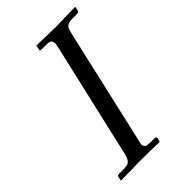

<svg xmlns="http://www.w3.org/2000/svg" viewBox="-198 -721 802 802"><g transform="rotate(-45 202.5 -320.5)"><path d="M237.8 -594.2Q237.8 -607.4 231 -612.8Q225.6 -618.2 207 -618.2H176.8Q169.4 -619.6 170.9 -625L175.8 -645L288.1 -642.1L404.8 -645L400.9 -626Q397.5 -619.1 391.1 -618.2H360.8Q326.2 -618.2 319.8 -595.2Q318.8 -591.3 316.9 -584.2Q314.9 -577.1 314 -573.2L198.2 -66.9Q197.8 -64.5 195.8 -56.6Q193.8 -48.8 192.9 -44.9Q192.9 -34.2 200.2 -26.9Q203.6 -23.4 224.1 -22H252.9Q259.8 -21 259.8 -14.2L254.9 3.9Q185.1 2 139.2 2L25.9 3.9L29.8 -15.1Q32.2 -22 40 -22H69.8Q91.8 -23.4 96.2 -26.9Q106 -33.2 110.8 -45.9Q113.8 -53.2 117.2 -66.9L233.9 -573.2Q236.8 -590.8 237.8 -594.2Z"/></g></svg>

Font: Common Serif News
Style: Italic
Weight: 450
Italic angle: -12°
Designer: Philipp H. Poll, Khaled Hosny
Foundry: Stefan Peev, Context Ltd.
Version: Version 1.026